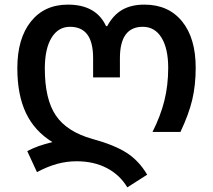

<svg xmlns="http://www.w3.org/2000/svg" viewBox="-20 -571 922 831"><path d="M312 127Q268 127 226.5 138.5Q185 150 140 174L98 83Q123 70 147 61.5Q171 53 207 44Q130 -3 92.5 -81.5Q55 -160 55 -276Q55 -404 113.5 -477.5Q172 -551 274 -551Q396 -551 439 -458H444Q470 -506 509 -528.5Q548 -551 605 -551Q709 -551 768 -478.5Q827 -406 827 -278Q827 -202 812 -139Q797 -76 761 0H640Q675 -69 691.5 -135.5Q708 -202 708 -277Q708 -361 679 -408Q650 -455 598 -455Q499 -455 499 -319V-236H383V-319Q383 -388 358 -421.5Q333 -455 283 -455Q232 -455 203 -407.5Q174 -360 174 -274Q174 -142 221.5 -71.5Q269 -1 379 30Q474 56 527.5 90Q581 124 617 185L531 240Q499 186 442.5 156.5Q386 127 312 127Z"/></svg>

Font: Noto Sans Georgian Medium
Style: Regular
Weight: 500
Designer: Monotype Design team
Foundry: Monotype Imaging Inc.
Version: Version 1.000